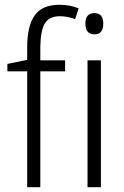

<svg xmlns="http://www.w3.org/2000/svg" viewBox="-20 -785 521 805"><path d="M253 -486V-532H149V-587Q150 -658 168.5 -687.5Q187 -717 231 -717Q261 -717 295 -705L310 -750Q292 -757 272.5 -761Q253 -765 229 -765Q157 -765 125.5 -720.5Q94 -676 94 -587V-534L11 -517V-486H94V0H149V-486ZM376 -730Q338 -730 338 -686Q338 -641 376 -641Q413 -641 413 -686Q413 -730 376 -730ZM403 -532H347V0H403Z"/></svg>

Font: Noto Sans UI SemiCondensed Light
Style: Regular
Weight: 300
Width: 4
Designer: Monotype Design Team
Foundry: Monotype Imaging Inc.
Version: Version 1.901